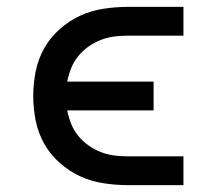

<svg xmlns="http://www.w3.org/2000/svg" viewBox="-20 -540 640 560"><path d="M515 0H354Q318 0 282 -5.5Q246 -11 213.5 -26Q181 -41 153.5 -65.5Q126 -90 108.5 -121.5Q91 -153 84 -188.5Q77 -224 77 -260Q77 -296 84 -331.5Q91 -367 108.5 -398.5Q126 -430 153.5 -454.5Q181 -479 213.5 -494Q246 -509 282 -514.5Q318 -520 354 -520H515V-436H354Q333 -436 313 -433.5Q293 -431 274 -423.5Q255 -416 238 -404Q221 -392 208 -376Q195 -360 187.5 -341Q180 -322 176 -302H428V-218H176Q180 -198 187.5 -179Q195 -160 208 -144Q221 -128 238 -116Q255 -104 274 -96.5Q293 -89 313 -86.5Q333 -84 354 -84H515Z"/></svg>

Font: Iosevka Fixed Curly Md Ex
Style: Regular
Weight: 500
Width: 7
Monospace: yes
Designer: Belleve Invis
Foundry: Belleve Invis
Version: Version 30.1.2